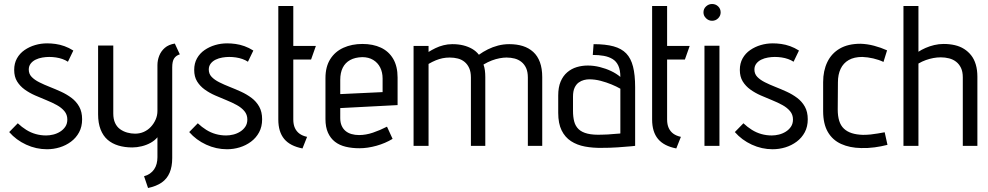

<svg xmlns="http://www.w3.org/2000/svg" viewBox="-20 -730 4946 961"><path d="M320 -421 347 -477Q325 -491 302.5 -499Q280 -507 258 -510Q236 -513 216 -513Q185 -513 156 -504.5Q127 -496 103 -479.5Q79 -463 65 -438Q51 -413 51 -380Q51 -346 65.5 -322.5Q80 -299 103.5 -282Q127 -265 155.5 -252.5Q184 -240 212.5 -228.5Q241 -217 264.5 -204Q288 -191 302.5 -173.5Q317 -156 317 -132Q317 -111 307 -96Q297 -81 281 -71Q265 -61 246.5 -56.5Q228 -52 211 -52Q184 -52 159 -59Q134 -66 111.5 -80Q89 -94 69 -113L26 -69Q61 -29 111 -6Q161 17 215 17Q248 17 279 7.5Q310 -2 335.5 -21Q361 -40 376 -68Q391 -96 391 -133Q391 -170 376.5 -196Q362 -222 338 -240Q314 -258 285.5 -271Q257 -284 229 -295Q201 -306 177 -318Q153 -330 138.5 -345Q124 -360 124 -382Q124 -399 133.5 -411.5Q143 -424 158.5 -431.5Q174 -439 192 -442Q210 -445 226 -445Q243 -445 260 -442.5Q277 -440 292.5 -434.5Q308 -429 320 -421Z M880 -458 855 -512Q824 -507 805 -490.5Q786 -474 777 -451Q768 -428 768 -404V-175Q768 -152 759 -131.5Q750 -111 735 -95Q720 -79 700 -70Q680 -61 656 -61Q636 -61 616.5 -66.5Q597 -72 581 -83.5Q565 -95 556 -114.5Q547 -134 547 -162V-502H471V-158Q471 -114 483.5 -82Q496 -50 518.5 -30.5Q541 -11 572.5 -1.5Q604 8 642 8Q665 8 689.5 2Q714 -4 734.5 -15.5Q755 -27 768 -43V57Q768 74 764 89.5Q760 105 751.5 117.5Q743 130 730 139Q717 148 701 152L721 211Q763 202 789.5 183.5Q816 165 829 134.5Q842 104 842 61V-393Q842 -423 851.5 -437.5Q861 -452 880 -458Z M1221 -421 1248 -477Q1226 -491 1203.5 -499Q1181 -507 1159 -510Q1137 -513 1117 -513Q1086 -513 1057 -504.5Q1028 -496 1004 -479.5Q980 -463 966 -438Q952 -413 952 -380Q952 -346 966.5 -322.5Q981 -299 1004.5 -282Q1028 -265 1056.5 -252.5Q1085 -240 1113.5 -228.5Q1142 -217 1165.5 -204Q1189 -191 1203.5 -173.5Q1218 -156 1218 -132Q1218 -111 1208 -96Q1198 -81 1182 -71Q1166 -61 1147.5 -56.5Q1129 -52 1112 -52Q1085 -52 1060 -59Q1035 -66 1012.5 -80Q990 -94 970 -113L927 -69Q962 -29 1012 -6Q1062 17 1116 17Q1149 17 1180 7.5Q1211 -2 1236.5 -21Q1262 -40 1277 -68Q1292 -96 1292 -133Q1292 -170 1277.5 -196Q1263 -222 1239 -240Q1215 -258 1186.5 -271Q1158 -284 1130 -295Q1102 -306 1078 -318Q1054 -330 1039.5 -345Q1025 -360 1025 -382Q1025 -399 1034.5 -411.5Q1044 -424 1059.5 -431.5Q1075 -439 1093 -442Q1111 -445 1127 -445Q1144 -445 1161 -442.5Q1178 -440 1193.5 -434.5Q1209 -429 1221 -421Z M1448 -132V-432H1537L1561 -500H1448V-700H1373V-132Q1373 -70 1402.5 -34.5Q1432 1 1494 13L1517 -45Q1494 -50 1479 -61Q1464 -72 1456 -89.5Q1448 -107 1448 -132Z M1683 -139V-189L1970 -204V-342Q1970 -398 1948 -435.5Q1926 -473 1886.5 -491.5Q1847 -510 1794 -510Q1741 -510 1699 -491Q1657 -472 1633 -434Q1609 -396 1609 -339V-134Q1609 -94 1621.5 -66Q1634 -38 1656.5 -20.5Q1679 -3 1710.5 4.5Q1742 12 1779 12Q1820 12 1864.5 -0.5Q1909 -13 1945 -35L1917 -96Q1882 -78 1846.5 -66Q1811 -54 1777 -54Q1757 -54 1739.5 -59Q1722 -64 1709.5 -74.5Q1697 -85 1690 -101Q1683 -117 1683 -139ZM1895 -337V-269L1683 -259V-330Q1683 -366 1695.5 -391Q1708 -416 1732.5 -429.5Q1757 -443 1793 -444Q1825 -444 1848 -430Q1871 -416 1883 -392Q1895 -368 1895 -337Z M2622 -342V0H2694V-344Q2694 -387 2682.5 -418.5Q2671 -450 2649 -470Q2627 -490 2597 -499.5Q2567 -509 2529 -509Q2500 -509 2473 -502Q2446 -495 2422 -483Q2398 -471 2377 -456Q2363 -474 2343 -485.5Q2323 -497 2298.5 -503Q2274 -509 2244 -509Q2221 -509 2199.5 -503.5Q2178 -498 2159.5 -489Q2141 -480 2125 -470V-500H2050V0H2125V-410Q2144 -421 2161 -428Q2178 -435 2195 -438.5Q2212 -442 2231 -442Q2253 -442 2272 -437Q2291 -432 2305.5 -420Q2320 -408 2328.5 -389Q2337 -370 2337 -342V0H2409V-344Q2409 -362 2407 -377.5Q2405 -393 2400 -407Q2422 -420 2442 -427.5Q2462 -435 2481 -438.5Q2500 -442 2515 -442Q2537 -442 2556 -437Q2575 -432 2590 -420Q2605 -408 2613.5 -389Q2622 -370 2622 -342Z M3085 -345Q3065 -362 3038.5 -374.5Q3012 -387 2982 -394.5Q2952 -402 2922 -402Q2893 -402 2866.5 -394Q2840 -386 2819 -368Q2798 -350 2786 -321.5Q2774 -293 2774 -252V-165Q2774 -112 2791 -77.5Q2808 -43 2838 -23.5Q2868 -4 2908 3.5Q2948 11 2994 10Q3011 10 3031 9.5Q3051 9 3071.5 7.5Q3092 6 3110 4.5Q3128 3 3141.5 2Q3155 1 3159 0V-294Q3159 -355 3148.5 -396.5Q3138 -438 3114.5 -462.5Q3091 -487 3051 -498Q3011 -509 2951 -509L2947 -455Q2977 -455 3002 -450.5Q3027 -446 3046 -434.5Q3065 -423 3075 -401Q3085 -379 3085 -345ZM3085 -286V-62Q3085 -62 3080.5 -61.5Q3076 -61 3067.5 -60.5Q3059 -60 3047.5 -59Q3036 -58 3022.5 -57Q3009 -56 2994 -56Q2950 -54 2921 -61Q2892 -68 2876 -83.5Q2860 -99 2854 -122Q2848 -145 2848 -175V-246Q2848 -274 2856 -291Q2864 -308 2876.5 -317Q2889 -326 2903 -329.5Q2917 -333 2929 -333Q2958 -333 2986.5 -325.5Q3015 -318 3040.5 -307.5Q3066 -297 3085 -286Z M3319 -132V-432H3408L3432 -500H3319V-700H3244V-132Q3244 -70 3273.5 -34.5Q3303 1 3365 13L3388 -45Q3365 -50 3350 -61Q3335 -72 3327 -89.5Q3319 -107 3319 -132Z M3506 0H3581V-501H3506ZM3544 -710Q3527 -710 3514 -698Q3501 -686 3501 -668Q3501 -651 3514 -638.5Q3527 -626 3544 -626Q3562 -626 3574.5 -638.5Q3587 -651 3587 -668Q3587 -686 3574.5 -698Q3562 -710 3544 -710Z M3952 -421 3979 -477Q3957 -491 3934.5 -499Q3912 -507 3890 -510Q3868 -513 3848 -513Q3817 -513 3788 -504.5Q3759 -496 3735 -479.5Q3711 -463 3697 -438Q3683 -413 3683 -380Q3683 -346 3697.5 -322.5Q3712 -299 3735.5 -282Q3759 -265 3787.5 -252.5Q3816 -240 3844.5 -228.5Q3873 -217 3896.5 -204Q3920 -191 3934.5 -173.5Q3949 -156 3949 -132Q3949 -111 3939 -96Q3929 -81 3913 -71Q3897 -61 3878.5 -56.5Q3860 -52 3843 -52Q3816 -52 3791 -59Q3766 -66 3743.5 -80Q3721 -94 3701 -113L3658 -69Q3693 -29 3743 -6Q3793 17 3847 17Q3880 17 3911 7.5Q3942 -2 3967.5 -21Q3993 -40 4008 -68Q4023 -96 4023 -133Q4023 -170 4008.5 -196Q3994 -222 3970 -240Q3946 -258 3917.5 -271Q3889 -284 3861 -295Q3833 -306 3809 -318Q3785 -330 3770.5 -345Q3756 -360 3756 -382Q3756 -399 3765.5 -411.5Q3775 -424 3790.5 -431.5Q3806 -439 3824 -442Q3842 -445 3858 -445Q3875 -445 3892 -442.5Q3909 -440 3924.5 -434.5Q3940 -429 3952 -421Z M4402 -420 4420 -478Q4389 -492 4355 -501Q4321 -510 4287 -511Q4225 -511 4183.5 -487Q4142 -463 4121 -419.5Q4100 -376 4100 -319V-174Q4100 -110 4123.5 -69.5Q4147 -29 4190 -9.5Q4233 10 4290 11Q4324 12 4357.5 7.5Q4391 3 4422 -5L4408 -68Q4409 -68 4399.5 -66.5Q4390 -65 4374 -62Q4358 -59 4338.5 -57Q4319 -55 4299 -55Q4267 -56 4243.5 -63.5Q4220 -71 4204 -86Q4188 -101 4180.5 -125Q4173 -149 4173 -182L4174 -318Q4174 -357 4187.5 -385.5Q4201 -414 4228 -429.5Q4255 -445 4296 -445Q4323 -444 4351 -437.5Q4379 -431 4402 -420Z M4577 -471V-700H4502V0H4577V-412Q4596 -423 4614.5 -429.5Q4633 -436 4651.5 -439.5Q4670 -443 4689 -443Q4710 -443 4730 -438Q4750 -433 4765.5 -421Q4781 -409 4790 -390Q4799 -371 4799 -343V0H4872V-346Q4872 -380 4864 -407Q4856 -434 4841 -453Q4826 -472 4805.5 -485Q4785 -498 4759 -504Q4733 -510 4703 -510Q4679 -510 4656 -504.5Q4633 -499 4612.5 -490Q4592 -481 4577 -471Z"/></svg>

Font: Advent Pro Medium
Style: Regular
Weight: 500
Designer: VivaRado, Andreas Kalpakidis
Foundry: VivaRado, Andreas Kalpakidis
Version: Version 3.000